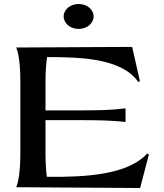

<svg xmlns="http://www.w3.org/2000/svg" viewBox="-20 -937 820 962"><path d="M61 1 682 5 726 -163 718 -168C621 -62 416 -49 215 -51C211 -77 208 -118 208 -168V-335H384C465 -335 538 -334 609 -326V-394C538 -385 464 -384 390 -384H208V-529C208 -585 212 -625 216 -651C385 -651 591 -645 673 -526L681 -531L642 -702L61 -699C61 -699 82 -661 82 -529V-168C82 -37 61 1 61 1ZM374 -792C416 -792 449 -820 449 -855C449 -889 416 -917 374 -917C332 -917 299 -889 299 -855C299 -820 332 -792 374 -792Z"/></svg>

Font: Coconat Demi
Style: Regular
Weight: 400
Designer: Sara Lavazza
Foundry: Collletttivo
Version: Version 1.000;Glyphs 3.2 (3217)